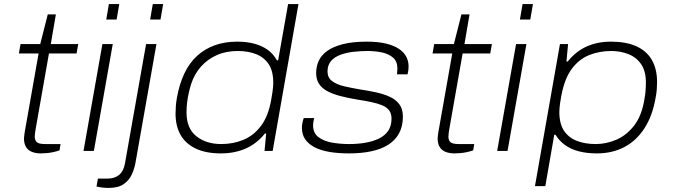

<svg xmlns="http://www.w3.org/2000/svg" viewBox="-20 -743 3312 945"><path d="M181 12Q155 12 136 4Q117 -4 107.5 -20.5Q98 -37 98 -62Q98 -69 99.5 -77.5Q101 -86 102 -95L170 -480H73L81 -526H178L215 -672H255L230 -526H365L357 -480H221L156 -111Q154 -99 152.5 -89Q151 -79 151 -71Q151 -52 161.5 -43Q172 -34 202 -34H278L273 -3Q259 2 243 5.5Q227 9 211 10.5Q195 12 181 12Z M503 -647 516 -723H567L554 -647ZM391 0 484 -526H535L442 0Z M719 -647 732 -723H783L770 -647ZM514 182Q502 182 491.5 181Q481 180 472 178.5Q463 177 455 175L462 136H509Q544 136 566 118Q588 100 595 62L699 -526H750L647 57Q642 86 629 115Q616 144 589 163Q562 182 514 182Z M1067 12Q993 12 943 -12Q893 -36 868.5 -79.5Q844 -123 844 -184Q844 -202 845.5 -221.5Q847 -241 851 -263Q863 -330 887.5 -381.5Q912 -433 949.5 -467.5Q987 -502 1036.5 -520Q1086 -538 1148 -538Q1196 -538 1233.5 -527.5Q1271 -517 1298.5 -497Q1326 -477 1343 -446H1349L1398 -723H1449L1322 0H1282L1290 -86H1284Q1244 -36 1189.5 -12Q1135 12 1067 12ZM1069 -34Q1128 -34 1178.5 -55Q1229 -76 1265 -124Q1301 -172 1315 -253Q1319 -275 1321 -289.5Q1323 -304 1324 -315Q1325 -326 1325 -335Q1325 -393 1302.5 -427Q1280 -461 1240.5 -476.5Q1201 -492 1150 -492Q1092 -492 1046.5 -471.5Q1001 -451 969 -415Q937 -379 921 -330Q914 -308 909 -285.5Q904 -263 901 -239Q898 -215 898 -190Q898 -111 946.5 -72.5Q995 -34 1069 -34Z M1698 12Q1643 12 1600 4.5Q1557 -3 1527 -19Q1497 -35 1481.5 -58.5Q1466 -82 1466 -114Q1466 -126 1468.5 -138.5Q1471 -151 1475 -162H1527Q1525 -158 1523 -146.5Q1521 -135 1521 -126Q1521 -88 1547.5 -68Q1574 -48 1614.5 -41Q1655 -34 1698 -34Q1741 -34 1778.5 -40.5Q1816 -47 1845 -61Q1874 -75 1890.5 -99Q1907 -123 1907 -159Q1907 -184 1895.5 -199.5Q1884 -215 1861.5 -224.5Q1839 -234 1808 -240.5Q1777 -247 1738 -253Q1690 -261 1652.5 -271Q1615 -281 1589 -295.5Q1563 -310 1549.5 -331.5Q1536 -353 1536 -383Q1536 -415 1548.5 -443Q1561 -471 1590 -492Q1619 -513 1667 -525.5Q1715 -538 1785 -538Q1841 -538 1880 -528.5Q1919 -519 1943.5 -502.5Q1968 -486 1979.5 -464Q1991 -442 1991 -416Q1991 -406 1990 -398.5Q1989 -391 1986 -377H1934Q1934 -385 1935 -391.5Q1936 -398 1936 -405Q1936 -441 1914.5 -459.5Q1893 -478 1859.5 -485Q1826 -492 1788 -492Q1754 -492 1719.5 -488Q1685 -484 1656 -473.5Q1627 -463 1609.5 -443Q1592 -423 1592 -391Q1592 -361 1614.5 -344Q1637 -327 1673.5 -318.5Q1710 -310 1751 -303Q1791 -297 1828.5 -289Q1866 -281 1896.5 -267.5Q1927 -254 1945 -230.5Q1963 -207 1963 -169Q1963 -122 1944.5 -87.5Q1926 -53 1891.5 -31Q1857 -9 1808 1.5Q1759 12 1698 12Z M2217 12Q2191 12 2172 4Q2153 -4 2143.5 -20.5Q2134 -37 2134 -62Q2134 -69 2135.5 -77.5Q2137 -86 2138 -95L2206 -480H2109L2117 -526H2214L2251 -672H2291L2266 -526H2401L2393 -480H2257L2192 -111Q2190 -99 2188.5 -89Q2187 -79 2187 -71Q2187 -52 2197.5 -43Q2208 -34 2238 -34H2314L2309 -3Q2295 2 2279 5.5Q2263 9 2247 10.5Q2231 12 2217 12Z M2539 -647 2552 -723H2603L2590 -647ZM2427 0 2520 -526H2571L2478 0Z M2613 173 2736 -526H2776L2768 -440H2774Q2814 -490 2867 -514Q2920 -538 2987 -538Q3061 -538 3111.5 -515.5Q3162 -493 3188 -448.5Q3214 -404 3214 -339Q3214 -322 3212.5 -302.5Q3211 -283 3207 -263Q3192 -174 3152.5 -112.5Q3113 -51 3053.5 -19.5Q2994 12 2918 12Q2869 12 2830 2Q2791 -8 2762 -28.5Q2733 -49 2714 -80H2708L2664 173ZM2912 -34Q2964 -34 3014 -55.5Q3064 -77 3101.5 -125.5Q3139 -174 3152 -256Q3156 -278 3157 -292Q3158 -306 3158.5 -316.5Q3159 -327 3159 -336Q3159 -394 3135 -428Q3111 -462 3072 -477Q3033 -492 2989 -492Q2930 -492 2880 -472Q2830 -452 2794.5 -404.5Q2759 -357 2743 -273Q2739 -252 2737 -237.5Q2735 -223 2734 -212Q2733 -201 2733 -192Q2733 -134 2756 -99.5Q2779 -65 2819.5 -49.5Q2860 -34 2912 -34Z"/></svg>

Font: Archivo Expanded Thin
Style: Italic
Weight: 250
Width: 7
Italic angle: -10°
Designer: Hector Gatti
Foundry: Omnibus-Type
Version: Version 2.001